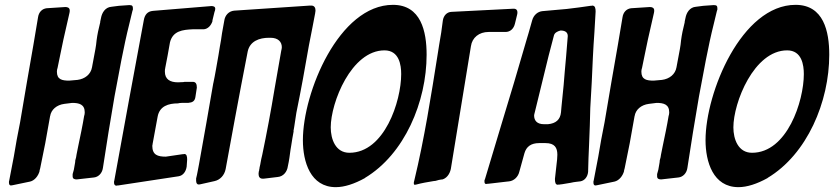

<svg xmlns="http://www.w3.org/2000/svg" viewBox="-20 -772 3445 793"><path d="M104 -22C122 -26 138 -44 144 -67L143 -66L146 -77C153 -112 160 -146 167 -181L187 -293V-292C191 -319 214 -339 246 -343L278 -347C307 -347 330 -341 330 -308C330 -303 329 -298 328 -294V-296C321 -253 312 -211 303 -168C301 -156 298 -145 296 -133C295 -126 294 -118 291 -110C291 -105 290 -99 289 -94C288 -87 286 -79 285 -71L280 -53C280 -51 280 -48 280 -44C280 -33 288 -31 297 -31C321 -34 345 -36 368 -39C387 -41 402 -57 405 -78C420 -177 436 -276 453 -374C471 -470 491 -582 514 -673L527 -727C529 -731 529 -733 529 -735C529 -747 527 -751 514 -751L471 -748C461 -747 449 -745 440 -744C415 -742 401 -720 397 -697L394 -683C394 -681 394 -678 393 -676C387 -653 382 -629 379 -606C378 -594 376 -580 374 -569L360 -494C355 -465 331 -446 300 -442L266 -439C237 -439 215 -443 215 -476C215 -481 216 -486 217 -490V-488C225 -529 234 -569 242 -609L267 -719C268 -723 268 -726 268 -729C268 -740 259 -743 250 -743L173 -738C154 -736 140 -722 137 -700L118 -587C100 -485 83 -386 63 -267C53 -219 45 -173 37 -125L18 -26C17 -25 17 -22 17 -18C17 -10 20 -6 25 -6C28 -6 30 -7 32 -7Z M718 -44C736 -47 748 -63 751 -84L753 -113C753 -126 751 -136 741 -136L736 -135H733L665 -125C631 -125 609 -132 609 -170L610 -174V-176L631 -290C639 -334 676 -345 715 -345C719 -346 724 -347 730 -347H755C757 -347 759 -347 762 -348C777 -349 785 -357 787 -371L793 -410C793 -425 789 -434 776 -434H746C743 -434 741 -434 738 -433L715 -432C683 -432 661 -444 661 -476C661 -482 661 -487 663 -491L662 -489C669 -525 676 -561 682 -597C694 -645 735 -649 775 -651H821C838 -652 852 -666 858 -686H857C860 -699 863 -711 866 -723L867 -726V-725C868 -729 869 -732 869 -736C869 -745 861 -747 853 -747L610 -727H611C590 -725 578 -712 574 -689C533 -469 492 -247 452 -26C451 -25 451 -22 451 -18C451 -10 454 -6 460 -5L465 -6H468Z M1282 -721C1283 -724 1283 -727 1283 -730C1283 -740 1278 -749 1266 -749H1260L947 -728C926 -726 909 -710 906 -685C903 -668 900 -652 897 -635C895 -616 891 -597 888 -579C886 -567 884 -554 882 -542C875 -504 869 -465 861 -428V-429C842 -317 822 -206 802 -94C798 -75 795 -54 790 -35V-26C790 -16 794 -10 800 -10C801 -10 804 -10 808 -11L866 -24C889 -29 907 -48 912 -74C929 -167 966 -370 1003 -559C1012 -602 1051 -616 1091 -616H1097C1129 -616 1144 -599 1144 -577C1144 -573 1143 -569 1142 -564V-565C1132 -509 1122 -450 1114 -405C1099 -314 1082 -223 1063 -132C1060 -121 1058 -110 1056 -99C1056 -97 1055 -95 1055 -93L1052 -80C1052 -78 1052 -76 1051 -74C1051 -70 1050 -66 1048 -60L1049 -62C1048 -59 1048 -56 1048 -53C1048 -42 1053 -34 1065 -34H1069C1088 -36 1108 -39 1127 -41C1150 -43 1166 -62 1169 -86C1174 -108 1177 -131 1180 -154L1183 -172C1186 -191 1189 -211 1193 -231L1192 -230L1195 -247C1198 -266 1201 -286 1204 -306C1223 -399 1240 -492 1256 -585C1266 -634 1275 -683 1282 -719Z M1742 -546C1742 -642 1719 -752 1603 -752C1380 -752 1231 -390 1231 -193C1231 -104 1262 1 1367 1C1402 1 1443 -12 1488 -37H1487C1651 -135 1742 -352 1742 -546ZM1423 -141C1366 -141 1346 -197 1346 -246C1346 -348 1431 -564 1568 -564C1629 -564 1637 -503 1637 -466C1637 -354 1568 -141 1423 -141Z M2116 -712C2117 -715 2117 -719 2117 -722C2117 -729 2113 -736 2102 -736H2100L1844 -723C1826 -722 1812 -708 1809 -687C1805 -654 1800 -620 1794 -588L1788 -550C1760 -374 1733 -200 1691 -26C1690 -22 1689 -19 1689 -16C1689 -12 1690 -9 1692 -9C1694 -9 1697 -9 1700 -10C1722 -16 1746 -20 1770 -24L1779 -25C1788 -28 1797 -30 1805 -31L1804 -30C1823 -34 1837 -51 1842 -74L1925 -581C1930 -617 1959 -640 1998 -640H2068C2087 -640 2102 -653 2107 -675Z M2301 -11C2314 -13 2325 -15 2337 -17C2344 -19 2353 -20 2360 -21L2377 -23C2395 -26 2407 -42 2409 -62C2410 -99 2411 -138 2413 -175C2414 -202 2415 -227 2416 -252L2418 -326C2420 -361 2422 -397 2424 -432C2427 -501 2430 -571 2435 -638L2440 -724C2440 -738 2438 -748 2427 -749L2422 -748H2419C2387 -743 2354 -739 2321 -735L2220 -726C2201 -724 2184 -710 2178 -688C2173 -670 2168 -653 2163 -635L2157 -615C2124 -500 2081 -356 2053 -265L1983 -32C1981 -29 1981 -27 1981 -26C1981 -24 1981 -23 1981 -21C1981 -15 1984 -12 1988 -12L1992 -13H1996L2014 -15C2025 -16 2036 -18 2048 -19C2056 -20 2065 -21 2074 -22L2083 -23C2102 -25 2120 -41 2125 -63L2146 -139C2154 -167 2174 -181 2207 -181H2233C2271 -181 2282 -162 2282 -133L2281 -114L2272 -33C2272 -19 2274 -9 2284 -9L2289 -10H2291L2290 -9L2294 -10H2291ZM2318 -537C2314 -496 2311 -457 2308 -421C2305 -389 2302 -360 2299 -331L2297 -308C2294 -278 2276 -262 2243 -259H2227C2197 -259 2186 -275 2186 -295C2186 -297 2187 -302 2189 -309C2208 -386 2227 -464 2246 -542L2268 -626C2271 -636 2280 -642 2295 -646C2315 -646 2325 -638 2325 -623Z M2518 -22C2536 -26 2552 -44 2558 -67L2557 -66L2560 -77C2567 -112 2574 -146 2581 -181L2601 -293V-292C2605 -319 2628 -339 2660 -343L2692 -347C2721 -347 2744 -341 2744 -308C2744 -303 2743 -298 2742 -294V-296C2735 -253 2726 -211 2717 -168C2715 -156 2712 -145 2710 -133C2709 -126 2708 -118 2705 -110C2705 -105 2704 -99 2703 -94C2702 -87 2700 -79 2699 -71L2694 -53C2694 -51 2694 -48 2694 -44C2694 -33 2702 -31 2711 -31C2735 -34 2759 -36 2782 -39C2801 -41 2816 -57 2819 -78C2834 -177 2850 -276 2867 -374C2885 -470 2905 -582 2928 -673L2941 -727C2943 -731 2943 -733 2943 -735C2943 -747 2941 -751 2928 -751L2885 -748C2875 -747 2863 -745 2854 -744C2829 -742 2815 -720 2811 -697L2808 -683C2808 -681 2808 -678 2807 -676C2801 -653 2796 -629 2793 -606C2792 -594 2790 -580 2788 -569L2774 -494C2769 -465 2745 -446 2714 -442L2680 -439C2651 -439 2629 -443 2629 -476C2629 -481 2630 -486 2631 -490V-488C2639 -529 2648 -569 2656 -609L2681 -719C2682 -723 2682 -726 2682 -729C2682 -740 2673 -743 2664 -743L2587 -738C2568 -736 2554 -722 2551 -700L2532 -587C2514 -485 2497 -386 2477 -267C2467 -219 2459 -173 2451 -125L2432 -26C2431 -25 2431 -22 2431 -18C2431 -10 2434 -6 2439 -6C2442 -6 2444 -7 2446 -7Z M3405 -546C3405 -642 3382 -752 3266 -752C3043 -752 2894 -390 2894 -193C2894 -104 2925 1 3030 1C3065 1 3106 -12 3151 -37H3150C3314 -135 3405 -352 3405 -546ZM3086 -141C3029 -141 3009 -197 3009 -246C3009 -348 3094 -564 3231 -564C3292 -564 3300 -503 3300 -466C3300 -354 3231 -141 3086 -141Z"/></svg>

Font: Bangerz
Style: Regular
Weight: 400
Designer: vernon adams
Foundry: Vernon Adams
Version: Version 2.10;December 28, 2023;FontCreator 13.0.0.2683 64-bi